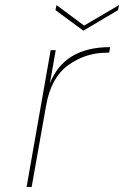

<svg xmlns="http://www.w3.org/2000/svg" viewBox="-20 -738 490 758"><path d="M446 -698 309 -617 199 -698 203 -718 312 -637 450 -718ZM177 -409Q234 -552 415 -552L411 -530H402Q317 -530 249 -480.5Q181 -431 162 -321L105 0H85L180 -540H200Z"/></svg>

Font: Fz Poppins Thin
Style: Italic
Weight: 100
Italic angle: -10°
Designer: Ninad Kale (Devanagari), Jonny Pinhorn (Latin)
Foundry: Indian Type Foundry
Version: Vit hóa bi Vntype.Com & FontZin.Com